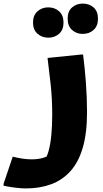

<svg xmlns="http://www.w3.org/2000/svg" viewBox="-62 -790 573 1070"><path d="M9 83Q36 90 63 94Q90 98 115 98Q154 98 183.5 88Q213 78 224 69L180 113Q198 90 208.5 52.5Q219 15 224 -36.5Q229 -88 229 -151Q229 -239 220.5 -318Q212 -397 203 -467L389 -486H401Q410 -417 416.5 -332.5Q423 -248 423 -165Q423 -47 399 34Q375 115 330 164.5Q285 214 222.5 237Q160 260 83 260Q57 260 28 256.5Q-1 253 -21.5 249Q-42 245 -42 245V234ZM399 -601Q364 -601 339.5 -623Q315 -645 315 -686Q315 -727 339.5 -748.5Q364 -770 399 -770Q435 -770 459.5 -748.5Q484 -727 484 -686Q484 -645 459.5 -623Q435 -601 399 -601ZM207 -580Q172 -580 147 -602Q122 -624 122 -664Q122 -705 147 -727Q172 -749 207 -749Q243 -749 267.5 -727Q292 -705 292 -664Q292 -624 267.5 -602Q243 -580 207 -580Z"/></svg>

Font: Kufam ExtraBold
Style: Italic
Weight: 800
Italic angle: -11°
Designer: Artur Schmal
Foundry: Original Type
Version: Version 1.301; ttfautohint (v1.8.3)